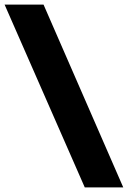

<svg xmlns="http://www.w3.org/2000/svg" viewBox="-43 -763 558 838"><path d="M327 55 -23 -743H147L495 55Z"/></svg>

Font: Saira Expanded ExtraBold
Style: Regular
Weight: 800
Width: 7
Designer: Hector Gatti with collaboration of the Omnibus-Type team
Foundry: Omnibus-Type
Version: Version 1.101